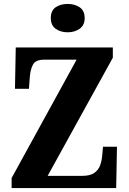

<svg xmlns="http://www.w3.org/2000/svg" viewBox="-20 -955 654 975"><path d="M39 0V-51L369 -652H204Q161 -652 147.5 -627Q134 -602 131 -560L127 -504H56L60 -714H553V-662L222 -62H398Q438 -62 459 -77Q480 -92 488.5 -115.5Q497 -139 499 -165L503 -210H574L570 0ZM324 -791Q287 -791 262.5 -809Q238 -827 238 -863Q238 -901 262.5 -918Q287 -935 324 -935Q359 -935 384.5 -918Q410 -901 410 -863Q410 -827 384.5 -809Q359 -791 324 -791Z"/></svg>

Font: Noto Serif Hebrew Condensed ExtraBold
Style: Regular
Weight: 800
Width: 3
Designer: Monotype Design Team
Foundry: Monotype Imaging Inc.
Version: Version 2.004; ttfautohint (v1.8.4.7-5d5b)